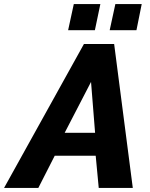

<svg xmlns="http://www.w3.org/2000/svg" viewBox="-77 -927 738 947"><path d="M337 -710H486L578 0H410L395 -159H193L112 0H-57ZM392 -272 372 -523 242 -272ZM259 -778 287 -907H418L391 -778ZM464 -778 492 -907H622L596 -778Z"/></svg>

Font: Raleway ExtraBold
Style: Italic
Weight: 800
Italic angle: -12°
Designer: Matt McInerney, Pablo Impallari, Rodrigo Fuenzalida
Foundry: Matt McInerney, Pablo Impallari, Rodrigo Fuenzalida
Version: Version 4.026